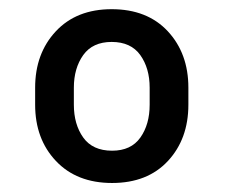

<svg xmlns="http://www.w3.org/2000/svg" viewBox="-20 -741 498 424"><path d="M57.6 -509.8V-547.4Q57.6 -623 103.3 -671.9Q148.9 -720.7 226.6 -720.7Q305.2 -720.7 350.6 -671.9Q396 -623 396 -547.4V-509.8Q396 -434.1 350.8 -385.5Q305.7 -336.9 227.5 -336.9Q149.4 -336.9 103.5 -385.5Q57.6 -434.1 57.6 -509.8ZM143.1 -547.4V-509.8Q143.1 -466.3 163.8 -437.3Q184.6 -408.2 227.5 -408.2Q269.5 -408.2 290 -437.3Q310.5 -466.3 310.5 -509.8V-547.4Q310.5 -590.3 289.8 -619.4Q269 -648.4 226.6 -648.4Q184.6 -648.4 163.8 -619.4Q143.1 -590.3 143.1 -547.4Z"/></svg>

Font: Vazirmatn UI FD Black
Style: Regular
Weight: 900
Designer: Saber Rastikerdar
Foundry: Saber Rastikerdar
Version: Version 33.003